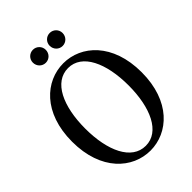

<svg xmlns="http://www.w3.org/2000/svg" viewBox="-262 -1011 1138 1138"><g transform="rotate(-45 306.5 -442.0)"><path d="M307 16C455 16 598 -107 598 -350C598 -593 455 -716 307 -716C158 -716 15 -593 15 -350C15 -107 158 16 307 16ZM125 -350C125 -537 189 -676 307 -676C424 -676 488 -537 488 -350C488 -163 424 -24 307 -24C189 -24 125 -163 125 -350ZM182 -846C182 -815 206 -791 236 -791C266 -791 290 -815 290 -846C290 -876 266 -900 236 -900C206 -900 182 -876 182 -846ZM323 -846C323 -815 347 -791 377 -791C407 -791 431 -815 431 -846C431 -876 407 -900 377 -900C347 -900 323 -876 323 -846Z"/></g></svg>

Font: RL Madena
Style: Regular
Weight: 400
Designer: I Kadek Wantara Putra
Foundry: Roughlines ID
Version: Version 1.000;Glyphs 3.1.2 (3151)